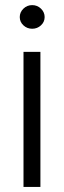

<svg xmlns="http://www.w3.org/2000/svg" viewBox="-20 -734 251 754"><path d="M72.3 -530.3H138.7V0H72.3ZM57.6 -667Q57.6 -686 72 -700Q86.4 -713.9 106.4 -713.9Q126.5 -713.9 140.9 -700Q155.3 -686 155.3 -667Q155.3 -647.9 140.9 -634.5Q126.5 -621.1 106.4 -621.1Q86.4 -621.1 72 -634.5Q57.6 -647.9 57.6 -667Z"/></svg>

Font: Pretendard Light
Style: Regular
Weight: 300
Designer: Base glyphs from Inter by Rasmus Andersson; Hangeul glyphs from Noto Sans CJK(Source Han Sans) by Jang Soo-young and Kan
Foundry: Kil Hyung-jin
Version: Version 1.309